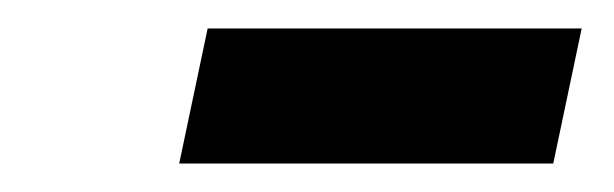

<svg xmlns="http://www.w3.org/2000/svg" viewBox="-20 -318 432 135"><path d="M106 -203H369L389 -298H126Z"/></svg>

Font: Heuristica
Style: Bold Italic
Weight: 700
Italic angle: -13°
Version: Version 1.0.1